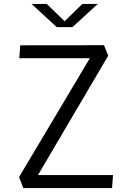

<svg xmlns="http://www.w3.org/2000/svg" viewBox="-20 -961 660 981"><path d="M99 0H552.5L557.5 -66.5H174L533 -676.5L511.5 -730L83.5 -729.5L78.5 -663.5H439L77.5 -56.5ZM141 -941H219L310 -852.5L401 -941H479.5L350.5 -822.5H270Z"/></svg>

Font: Monaspace Krypton Light
Style: Regular
Weight: 300
Designer: Riley Cran & the Lettermatic Team
Foundry: Lettermatic
Version: Version 1.101 (Monaspace Krypton)